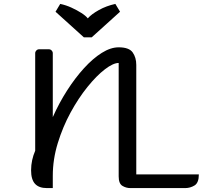

<svg xmlns="http://www.w3.org/2000/svg" viewBox="-20 -962 1037 982"><path d="M250 0H220Q179 0 159 -22Q139 -44 139 -91Q139 -118 144.5 -143Q150 -168 160 -191V-690Q160 -698 166 -704Q172 -710 180 -710H230Q238 -710 244 -704Q250 -698 250 -690V-363Q282 -435 323 -499Q364 -563 409.5 -613Q455 -663 500.5 -691.5Q546 -720 587 -720Q640 -720 658.5 -694Q677 -668 677 -630V-70H997Q997 -27 975 -13.5Q953 0 927 0H647Q625 0 606 -11.5Q587 -23 587 -60V-640Q559 -640 516.5 -607.5Q474 -575 427.5 -517.5Q381 -460 341 -386.5Q301 -313 275.5 -230Q250 -147 250 -63ZM264 -902 288 -942Q317 -936 345.5 -923Q374 -910 396.5 -895.5Q419 -881 429 -868Q447 -889 485.5 -910.5Q524 -932 570 -942L594 -902L449 -771H409Z"/></svg>

Font: Warnes
Style: Regular
Weight: 400
Designer: Eduardo Rodriguez Tunni
Foundry: Eduardo Rodriguez Tunni
Version: Version 1.002; ttfautohint (v1.8.4.7-5d5b);gftools[0.9.23]